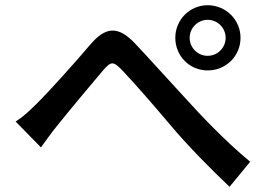

<svg xmlns="http://www.w3.org/2000/svg" viewBox="-20 -735 1040 736"><path d="M707 -590C707 -628 738 -659 776 -659C814 -659 845 -628 845 -590C845 -552 814 -521 776 -521C738 -521 707 -552 707 -590ZM652 -590C652 -520 707 -465 776 -465C846 -465 902 -520 902 -590C902 -659 846 -715 776 -715C707 -715 652 -659 652 -590ZM40 -269 137 -170C154 -193 176 -225 199 -253C242 -307 330 -412 374 -464C406 -501 414 -501 448 -466C494 -418 567 -334 632 -257C697 -179 793 -82 860 -19L939 -115C843 -194 746 -297 691 -358C626 -428 551 -512 498 -568C432 -638 384 -632 326 -564C263 -490 168 -384 119 -336C91 -308 67 -286 40 -269Z"/></svg>

Font: Noto Sans T Chinese Medium
Style: Regular
Weight: 500
Designer: Ryoko NISHIZUKA (kana & ideographs); Paul D. Hunt (Latin, Greek & Cyrillic); Wenlong ZHANG (bopomofo); Sandoll Communica
Foundry: Adobe Systems Incorporated
Version: Version 1.000;PS 1;hotconv 1.0.78;makeotf.lib2.5.61930